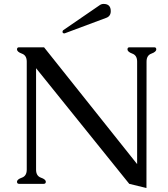

<svg xmlns="http://www.w3.org/2000/svg" viewBox="-20 -923 843 964"><path d="M305.7 -755.9Q304.7 -755.4 302.7 -755.4Q293.9 -755.4 293.9 -763.7Q293.9 -767.6 296.9 -771L480.5 -897Q489.3 -903.3 500 -903.3Q536.1 -903.3 536.1 -867.2Q536.1 -841.8 513.7 -833.5ZM668.5 -99.1V-613.8Q668.5 -645 644.3 -653.8Q620.1 -662.6 620.1 -675.3Q620.1 -685.5 629.9 -685.5H754.4Q764.6 -685.5 764.6 -675.3Q764.6 -662.6 740.2 -653.8Q715.8 -645 715.8 -613.8L715.3 21L628.9 0L161.1 -580.6V-71.3Q161.1 -39.6 185.5 -31Q210 -22.5 210 -10.3Q210 0 199.7 0H75.7Q65.4 0 65.4 -10.3Q65.4 -22.5 89.8 -31Q114.3 -39.6 114.3 -71.3V-613.8Q114.3 -645 89.8 -653.8Q65.4 -662.6 65.4 -675.3Q65.4 -685.5 75.7 -685.5H201.2Z"/></svg>

Font: Caudex
Style: Regular
Weight: 400
Version: Version 1.04